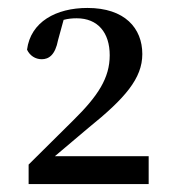

<svg xmlns="http://www.w3.org/2000/svg" viewBox="-20 -931 436 483"><path d="M52 -468H354V-538H118L202 -609C295 -684 338 -734 338 -795C338 -860 294 -911 200 -911C121 -911 57 -876 48 -806C55 -791 69 -782 85 -782C103 -782 119 -793 126 -830L140 -881C151 -884 162 -885 173 -885C226 -885 256 -849 256 -792C256 -735 227 -690 164 -628L52 -517Z"/></svg>

Font: Noto Serif CJK JP SemiBold
Style: Regular
Weight: 600
Designer: Ryoko NISHIZUKA 西塚涼子 (kana & ideographs); Frank Grießhammer (Latin, Greek & Cyrillic); Wenlong ZHANG 张文龙 (bopomofo); San
Foundry: Adobe
Version: Version 2.001;hotconv 1.1.0;makeotfexe 2.6.0